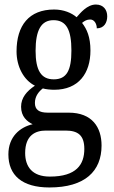

<svg xmlns="http://www.w3.org/2000/svg" viewBox="-20 -588 502 847"><path d="M198 239C355 239 428 167 428 54C428 -26 387 -91 283 -91H191C152 -91 134 -104 134 -134C134 -164 152 -185 169 -198C181 -194 205 -192 219 -192C327 -192 379 -265 379 -365C379 -425 363 -460 342 -487C353 -496 363 -502 378 -502C396 -502 407 -483 407 -463C439 -463 453 -488 453 -516C453 -544 437 -568 403 -568C364 -568 334 -530 318 -512C296 -531 261 -546 219 -546C108 -546 53 -476 53 -361C53 -295 84 -235 134 -210C98 -186 73 -157 73 -117C73 -74 99 -52 124 -40C68 -27 17 15 17 93C17 185 77 239 198 239ZM217 -238C161 -238 137 -278 137 -364C137 -454 161 -499 216 -499C273 -499 295 -456 295 -365C295 -277 274 -238 217 -238ZM200 191C121 191 91 146 91 87C91 8 137 -12 182 -12H269C323 -12 352 8 352 69C352 137 318 191 200 191Z"/></svg>

Font: Noto Serif Sinhala Condensed
Style: Regular
Weight: 400
Width: 3
Designer: Jelle Bosma - Monotype Design Team
Foundry: Monotype Imaging Inc.
Version: Version 2.007